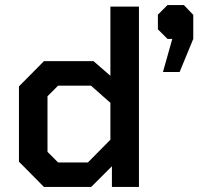

<svg xmlns="http://www.w3.org/2000/svg" viewBox="-20 -740 811 760"><path d="M55 -100V-398L154 -498H350L417 -440V-714H530V0H423V-82L341 0H154ZM328 -97 417 -187V-333L340 -401H210L168 -359V-139L210 -97ZM662 -586H643L605 -624V-682L643 -720H708L745 -681V-586L691 -455H625Z"/></svg>

Font: Chakra Petch SemiBold
Style: Regular
Weight: 600
Designer: Katatrad Aksorn Co.,Ltd.
Foundry: Cadson Demak Co.,Ltd.
Version: Version 1.000; ttfautohint (v1.6)